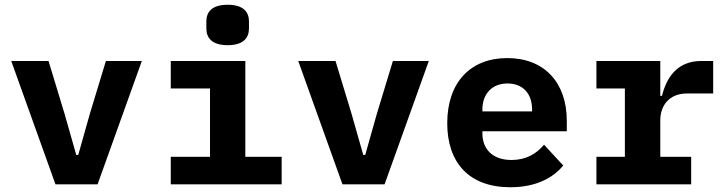

<svg xmlns="http://www.w3.org/2000/svg" viewBox="-20 -771 3041 803"><path d="M388.1 0 573.2 -516H422.9L355.8 -295.1L307.2 -122.9H299L250 -295.1L182.9 -516H27L212 0Z M932.2 -582C998.2 -582 1021.3 -612.9 1021.3 -652V-681.1C1021.3 -720.9 998.2 -751.1 932.2 -751.1C866.1 -751.1 843 -720.9 843 -681.1V-652C843 -612.9 866.1 -582 932.2 -582ZM694.2 0H1158V-115.1H1006V-516H694.2V-400.9H858.3V-115.1H694.2Z M1588.4 0 1773.4 -516H1623.2L1556.1 -295.1L1507.5 -122.9H1499.3L1450.3 -295.1L1383.2 -516H1227.3L1412.3 0Z M2114.3 12.1C2225.5 12.1 2295.5 -29.8 2335.6 -78.8L2255.3 -165.8C2223.4 -127.8 2180.4 -101.9 2119.3 -101.9C2040.5 -101.9 1997.5 -147 1997.5 -213.1V-221.9H2350.5V-266C2350.5 -426.8 2255.3 -528.1 2101.6 -528.1C1946.4 -528.1 1850.5 -425.1 1850.5 -256C1850.5 -90.9 1941.4 12.1 2114.3 12.1ZM1997.5 -305V-312.9C1997.5 -378.9 2038.4 -421.9 2102.3 -421.9C2166.5 -421.9 2205.3 -380 2205.3 -312.9V-305Z M2474.4 0H2870.7V-115.1H2741.5V-268.1C2741.5 -329.9 2779.5 -380 2852.6 -380H2962.7V-516H2913.7C2811.4 -516 2767.4 -446 2748.6 -370H2741.5V-516H2474.4V-400.9H2593.4V-115.1H2474.4Z"/></svg>

Font: Margiela Mono Bold
Style: Regular
Weight: 700
Designer: Mike Abbink, Paul van der Laan, Pieter van Rosmalen
Foundry: Bold Monday
Version: Version 2.003 2021